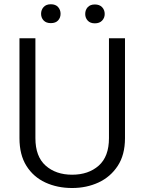

<svg xmlns="http://www.w3.org/2000/svg" viewBox="-20 -895 693 924"><path d="M504.4 -710.9H581.5V-230Q581.5 -149.9 546.6 -96.7Q511.7 -43.5 454.1 -16.8Q396.5 9.8 327.1 9.8Q255.9 9.8 198.2 -16.8Q140.6 -43.5 107.2 -96.7Q73.7 -149.9 73.7 -230V-710.9H150.4V-230Q150.4 -141.6 199.7 -97.9Q249 -54.2 327.1 -54.2Q405.8 -54.2 455.1 -97.9Q504.4 -141.6 504.4 -230ZM177.7 -828.6Q177.7 -847.7 189.9 -861.1Q202.1 -874.5 224.6 -874.5Q247.6 -874.5 259.5 -861.1Q271.5 -847.7 271.5 -828.6Q271.5 -809.6 259.5 -796.6Q247.6 -783.7 224.6 -783.7Q202.1 -783.7 189.9 -796.6Q177.7 -809.6 177.7 -828.6ZM390.1 -827.6Q390.1 -847.2 402.1 -860.4Q414.1 -873.5 436.5 -873.5Q459 -873.5 471.4 -860.4Q483.9 -847.2 483.9 -827.6Q483.9 -809.1 471.4 -795.9Q459 -782.7 436.5 -782.7Q414.1 -782.7 402.1 -795.9Q390.1 -809.1 390.1 -827.6Z"/></svg>

Font: Vazirmatn FD Light
Style: Regular
Weight: 300
Designer: Saber Rastikerdar
Foundry: Saber Rastikerdar
Version: Version 33.003